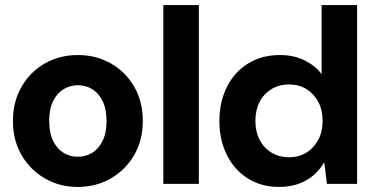

<svg xmlns="http://www.w3.org/2000/svg" viewBox="-20 -725 1478 757"><path d="M286 12Q215 12 157 -21.5Q99 -55 65 -113.5Q31 -172 31 -248Q31 -324 65 -383Q99 -442 157 -475Q215 -508 287 -508Q359 -508 417 -475Q475 -442 509 -383.5Q543 -325 543 -248Q543 -172 509 -113.5Q475 -55 417 -21.5Q359 12 286 12ZM286 -107Q318 -107 343.5 -122.5Q369 -138 384.5 -169.5Q400 -201 400 -248Q400 -295 384.5 -326.5Q369 -358 343.5 -373.5Q318 -389 287 -389Q257 -389 231 -373.5Q205 -358 189.5 -326.5Q174 -295 174 -248Q174 -201 189.5 -169.5Q205 -138 230.5 -122.5Q256 -107 286 -107Z M624 0V-705H764V0Z M1080 12Q1010 12 957 -21.5Q904 -55 874.5 -114Q845 -173 845 -248Q845 -323 874.5 -382Q904 -441 958 -474.5Q1012 -508 1083 -508Q1139 -508 1181 -487Q1223 -466 1248 -433V-705H1388V0H1269L1259 -82H1256Q1239 -53 1213.5 -32Q1188 -11 1155 0.5Q1122 12 1080 12ZM1119 -105Q1159 -105 1188.5 -123.5Q1218 -142 1235 -174Q1252 -206 1252 -249Q1252 -291 1235 -323Q1218 -355 1188.5 -373.5Q1159 -392 1119 -392Q1080 -392 1050 -373.5Q1020 -355 1003.5 -323Q987 -291 987 -249Q987 -206 1003.5 -174Q1020 -142 1050 -123.5Q1080 -105 1119 -105Z"/></svg>

Font: DM Sans 36pt ExtraBold
Style: Regular
Weight: 800
Designer: Colophon Foundry, Jonny Pinhorn
Foundry: Colophon Foundry
Version: Version 4.004;gftools[0.9.30]